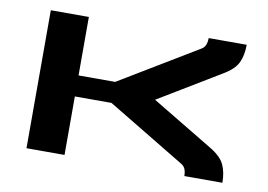

<svg xmlns="http://www.w3.org/2000/svg" viewBox="-59 -576 928 666"><g transform="rotate(10 405.0 -243.0)"><path d="M696 -113Q735 -90 747.5 -63.5Q760 -37 760 0H626Q626 -30 608 -40L333 -206H204V0H70V-486H204V-280H333L608 -446Q626 -456 626 -486H760Q760 -449 747.5 -422.5Q735 -396 695 -373L480 -243Z"/></g></svg>

Font: Aneo
Style: Regular
Weight: 400
Designer: Anastasios Pappas
Foundry: Anastasios Pappas
Version: Version 1.000